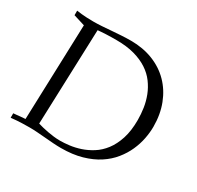

<svg xmlns="http://www.w3.org/2000/svg" viewBox="-149 -856 1062 1035"><g transform="rotate(30 382.5 -339.0)"><path d="M30.8 -27.8Q43.5 -28.8 53 -29.8Q62.5 -30.8 70.8 -31.7Q79.1 -32.7 86.9 -33.2Q94.7 -33.7 103.5 -34.2L123.5 -628.9L52.7 -650.9V-679.2Q66.9 -677.2 83.5 -675.3Q97.7 -673.8 116.5 -672.9Q135.3 -671.9 156.7 -671.9Q183.6 -671.9 210.9 -673.8Q238.3 -675.8 266.4 -678Q294.4 -680.2 324.2 -682.1Q354 -684.1 385.7 -684.1Q460.4 -684.1 522.5 -659.7Q584.5 -635.3 628.7 -590.3Q672.9 -545.4 697.3 -482.4Q721.7 -419.4 721.7 -342.8Q721.7 -307.6 714.1 -268.3Q706.5 -229 689.2 -190.2Q671.9 -151.4 643.3 -116Q614.7 -80.6 573.2 -53.5Q531.7 -26.4 475.6 -10.3Q419.4 5.9 346.7 5.9Q324.2 5.9 299.3 4.2Q274.4 2.4 248.5 0.2Q222.7 -2 196.3 -3.9Q169.9 -5.9 144.5 -5.9Q130.4 -5.9 100.3 -5.1Q70.3 -4.4 30.8 0ZM316.4 -647.9Q299.8 -647.9 283.2 -647.7Q266.6 -647.5 251.5 -646.7Q236.3 -646 223.1 -645Q210 -644 200.7 -643.1L179.7 -49.8Q192.9 -45.9 209.2 -41.7Q225.6 -37.6 244.1 -34.2Q262.7 -30.8 282.7 -28.3Q302.7 -25.9 322.8 -25.9Q347.7 -25.9 379.9 -29.8Q412.1 -33.7 446.3 -44.9Q480.5 -56.2 513.4 -76.9Q546.4 -97.7 572.5 -131.8Q598.6 -166 614.5 -215.1Q630.4 -264.2 630.4 -332Q630.4 -368.2 624.8 -405.5Q619.1 -442.9 605.5 -478Q591.8 -513.2 568.8 -544.2Q545.9 -575.2 511 -598.1Q476.1 -621.1 428 -634.5Q379.9 -647.9 316.4 -647.9Z"/></g></svg>

Font: Simonetta
Style: Italic
Weight: 400
Italic angle: -2°
Designer: Gayaneh Bagdasaryan
Foundry: BrownFox
Version: Version 1.001